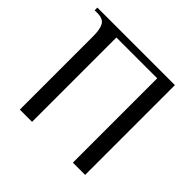

<svg xmlns="http://www.w3.org/2000/svg" viewBox="-163 -829 998 998"><g transform="rotate(45 336.0 -330.0)"><path d="M106 -540Q106 -591 92 -615.5Q78 -640 36 -640H16V-660H586V0H496V-620H196V0H106Z"/></g></svg>

Font: El Messiri
Style: Regular
Weight: 400
Designer: Mohamed Gaber
Foundry: Kief Type Foundry
Version: Version 2.006